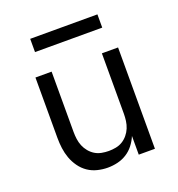

<svg xmlns="http://www.w3.org/2000/svg" viewBox="-129 -811 859 926"><g transform="rotate(-20 300.0 -348.0)"><path d="M268 8Q242 8 215.5 1.5Q189 -5 167 -20Q145 -35 129 -57.5Q113 -80 104 -105Q95 -130 91.5 -156.5Q88 -183 88 -210V-520H171V-210Q171 -192 173.5 -173.5Q176 -155 183 -138Q190 -121 202 -106.5Q214 -92 229.5 -82.5Q245 -73 263.5 -69.5Q282 -66 300 -66Q318 -66 336.5 -69.5Q355 -73 370.5 -82.5Q386 -92 398 -106.5Q410 -121 417 -138Q424 -155 426.5 -173.5Q429 -192 429 -210V-520H512V0H429V-96Q419 -72 403 -51.5Q387 -31 365.5 -17.5Q344 -4 319 2Q294 8 268 8ZM128 -636V-704H473V-636Z"/></g></svg>

Font: R Plex Mono
Style: Regular
Weight: 400
Monospace: yes
Designer: Belleve Invis
Foundry: Belleve Invis
Version: Version 31.8.0